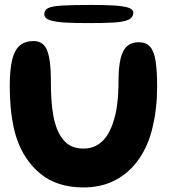

<svg xmlns="http://www.w3.org/2000/svg" viewBox="-20 -760 724 798"><path d="M326.5 19Q216.5 19 147.2 -38.5Q78 -96 47.5 -190.5Q41.5 -209 37.2 -228.8Q33 -248.5 29.8 -269.2Q26.5 -290 24.5 -311.8Q22.5 -333.5 21.5 -356Q20.5 -378.5 20.5 -401.5Q20.5 -468.5 30.2 -510Q40 -551.5 62 -570.5Q84 -589.5 120 -589.5Q145 -589.5 160.8 -574.2Q176.5 -559 184 -522.5Q191.5 -486 191.5 -421Q191.5 -401.5 192 -382.5Q192.5 -363.5 193.8 -345.2Q195 -327 197 -309.8Q199 -292.5 202 -276.8Q205 -261 209.5 -246.5Q222.5 -199.5 250.5 -171Q278.5 -142.5 327 -142.5Q358 -142.5 381.5 -155.5Q405 -168.5 421.5 -191.8Q438 -215 448.5 -246Q455 -264.5 459.8 -285.2Q464.5 -306 467.2 -328.2Q470 -350.5 471.2 -373.8Q472.5 -397 472.5 -420Q472.5 -482 481.5 -517.8Q490.5 -553.5 509.2 -569Q528 -584.5 556.5 -584.5Q587.5 -584.5 604 -565.5Q620.5 -546.5 626.8 -505.8Q633 -465 633 -399.5Q633 -376.5 631.8 -354Q630.5 -331.5 628 -309.8Q625.5 -288 621.8 -267.2Q618 -246.5 613.2 -226.8Q608.5 -207 602 -188Q580.5 -125.5 542.2 -79Q504 -32.5 450.2 -6.8Q396.5 19 326.5 19ZM347.5 -664Q293 -664 251.8 -666.2Q210.5 -668.5 187.2 -676.2Q164 -684 164 -701.5Q164 -717.5 179 -725.8Q194 -734 236 -736.8Q278 -739.5 359 -739.5Q414.5 -739.5 453.5 -737.2Q492.5 -735 513.2 -728.2Q534 -721.5 534 -707.5Q534 -687 513.2 -677.8Q492.5 -668.5 451.2 -666.2Q410 -664 347.5 -664Z"/></svg>

Font: Gluten Medium
Style: Regular
Weight: 500
Designer: Tyler Finck
Foundry: Etcetera Type Company
Version: Version 1.300